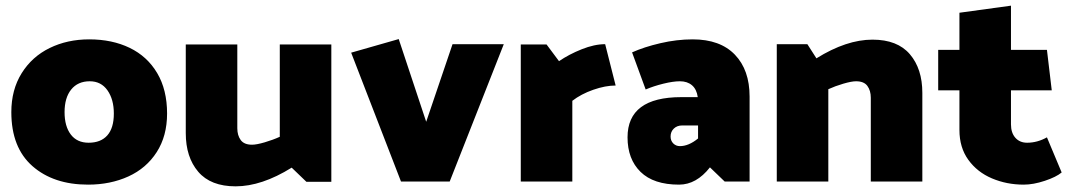

<svg xmlns="http://www.w3.org/2000/svg" viewBox="-20 -641 3779 678"><path d="M291 11Q169 11 94.5 -54.5Q20 -120 20 -245Q20 -324 56.5 -382.5Q93 -441 155.5 -471.5Q218 -502 295 -502Q376 -502 438 -472Q500 -442 535 -383Q570 -324 570 -240Q570 -161 533.5 -104Q497 -47 433.5 -18Q370 11 291 11ZM382 -240Q382 -290 359.5 -322Q337 -354 297 -354Q255 -354 231.5 -325Q208 -296 208 -245Q208 -195 230 -166Q252 -137 293 -137Q336 -137 359 -163Q382 -189 382 -240Z M870 -130Q842 -130 830 -146.5Q818 -163 818 -188V-484H636V-171Q636 -86 680 -34.5Q724 17 812 17Q904 17 1010 -49L1062 1H1150V-484H968V-158Q944 -147 915 -138.5Q886 -130 870 -130Z M1578 -485 1485 -211 1388 -503 1220 -455 1396 0H1568L1759 -485Z M2154 -339 2117 -485Q2079 -485 2034 -467Q1989 -449 1954 -425L1910 -484H1819V0H2001V-285Q2032 -309 2075 -324Q2118 -339 2154 -339Z M2381 -354Q2407 -354 2423.5 -340Q2440 -326 2444 -298H2386Q2196 -298 2196 -156Q2196 -79 2242 -34Q2288 11 2378 11Q2439 11 2487 -50L2539 0H2627V-300Q2627 -394 2575 -448Q2523 -502 2426 -502Q2370 -502 2312 -488.5Q2254 -475 2212 -456L2260 -325Q2288 -337 2322.5 -345.5Q2357 -354 2381 -354ZM2389 -198H2445V-152Q2412 -125 2381 -125Q2367 -125 2357.5 -134.5Q2348 -144 2348 -159Q2348 -176 2359.5 -187Q2371 -198 2389 -198Z M3003 -354Q3031 -354 3043 -337.5Q3055 -321 3055 -296V0H3237V-313Q3237 -398 3193 -449.5Q3149 -501 3061 -501Q2969 -501 2863 -435L2831 -485H2723V0H2905V-326Q2929 -337 2958 -345.5Q2987 -354 3003 -354Z M3550 -621 3368 -596V-465H3293V-322H3368V-182Q3368 -120 3399.5 -76.5Q3431 -33 3483 -11Q3535 11 3595 11Q3629 11 3669.5 -2.5Q3710 -16 3729 -32L3677 -156Q3643 -137 3607 -137Q3581 -137 3565.5 -154.5Q3550 -172 3550 -202V-322H3694L3677 -465H3550Z"/></svg>

Font: Catamaran
Style: Regular
Weight: 900
Designer: Pria Ravichandran
Version: Version 1.001;PS 001.000;hotconv 1.0.70;makeotf.lib2.5.58329